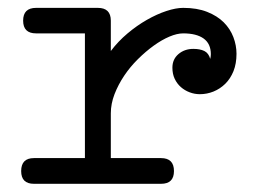

<svg xmlns="http://www.w3.org/2000/svg" viewBox="-20 -441 642 478"><path d="M69.8 -357.9Q37.6 -357.9 37.6 -389.6Q37.6 -421.4 69.8 -421.4H223.6Q255.9 -421.4 255.9 -389.6V-314Q273.9 -337.9 297.4 -357.7Q320.8 -377.4 345.7 -391.6Q370.6 -405.8 394.3 -413.6Q418 -421.4 436 -421.4Q470.7 -421.4 495.8 -411.4Q521 -401.4 537.1 -385.3Q553.2 -369.1 561 -348.6Q568.8 -328.1 568.8 -307.1Q568.8 -282.7 561.3 -263.9Q553.7 -245.1 540.8 -232.4Q527.8 -219.7 511.5 -213.1Q495.1 -206.5 477.5 -206.5Q464.4 -206.5 452.1 -211.2Q439.9 -215.8 430.4 -224.1Q420.9 -232.4 415 -244.6Q409.2 -256.8 409.2 -272.5Q409.2 -293.5 424.3 -306.4Q439.5 -319.3 461.4 -319.3Q478 -319.3 488.8 -314Q499.5 -308.6 503.4 -294.4Q504.9 -300.8 504.9 -306.2Q504.9 -332 487.1 -345Q469.2 -357.9 436 -357.9Q420.9 -357.9 401.9 -349.9Q382.8 -341.8 362.8 -327.4Q342.8 -313 323.5 -293.9Q304.2 -274.9 289.3 -252.7Q274.4 -230.5 265.1 -206.5Q255.9 -182.6 255.9 -158.7V-47.4H380.9Q413.1 -47.4 413.1 -15.1Q413.1 16.6 380.9 16.6H64.5Q32.7 16.6 32.7 -15.1Q32.7 -47.4 64.5 -47.4H191.4V-357.9Z"/></svg>

Font: Erica Type
Style: Regular
Weight: 400
Designer: Peter Wiegel
Foundry: Peter Wiegel
Version: Version 1.000 2010 initial release